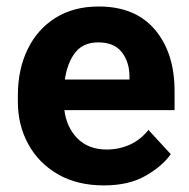

<svg xmlns="http://www.w3.org/2000/svg" viewBox="-20 -558 580 588"><path d="M297.9 9.8Q215.8 9.8 156.7 -24.7Q97.7 -59.1 66.2 -117.2Q34.7 -175.3 34.7 -246.1V-265.6Q34.7 -345.7 64.7 -407.2Q94.7 -468.8 150.1 -503.4Q205.6 -538.1 282.2 -538.1Q394.5 -538.1 454.6 -467Q514.6 -396 514.6 -279.3V-220.7H177.2Q184.1 -167 217.8 -133.5Q251.5 -100.1 306.6 -100.1Q344.7 -100.1 377.7 -115Q410.6 -129.9 434.6 -160.2L502.9 -85.9Q478 -49.8 426.5 -20Q375 9.8 297.9 9.8ZM280.8 -428.2Q234.9 -428.2 210.4 -397Q186 -365.7 178.7 -314.5H376.5V-325.2Q376 -368.7 352.8 -398.4Q329.6 -428.2 280.8 -428.2Z"/></svg>

Font: Vazirmatn UI
Style: Bold
Weight: 700
Designer: Saber Rastikerdar
Foundry: Saber Rastikerdar
Version: Version 33.003